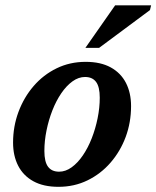

<svg xmlns="http://www.w3.org/2000/svg" viewBox="-20 -710 604 742"><path d="M311 -471Q369 -471 408 -449.5Q447 -428 466.8 -389.5Q486.5 -351 486.5 -300Q486.5 -237 465.8 -181Q445 -125 407.2 -81.5Q369.5 -38 318.2 -13Q267 12 206 12Q148 12 109 -9.5Q70 -31 50.2 -69.5Q30.5 -108 30.5 -159Q30.5 -221.5 51.5 -277.8Q72.5 -334 110 -377.5Q147.5 -421 198.8 -446Q250 -471 311 -471ZM208.5 -46.5Q233.5 -46.5 257 -63.5Q280.5 -80.5 300.2 -109.5Q320 -138.5 334.5 -175.5Q349 -212.5 357.2 -253Q365.5 -293.5 365.5 -332.5Q365.5 -374.5 351.2 -393.5Q337 -412.5 308.5 -412.5Q283.5 -412.5 260 -395.5Q236.5 -378.5 216.8 -349.5Q197 -320.5 182.5 -283.5Q168 -246.5 159.8 -206Q151.5 -165.5 151.5 -126.5Q151.5 -84.5 165.8 -65.5Q180 -46.5 208.5 -46.5ZM310 -525 425 -689.5H564L559.5 -671L363 -525Z"/></svg>

Font: Newsreader SemiBold
Style: Italic
Weight: 600
Italic angle: -17°
Designer: Hugues Gentile
Foundry: Production Type
Version: Version 1.003